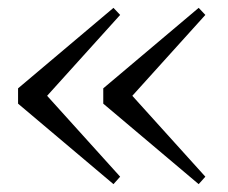

<svg xmlns="http://www.w3.org/2000/svg" viewBox="-20 -519 580 489"><path d="M269 -50 286 -69 100 -275 286 -481 269 -499 26 -294V-255ZM486 -50 503 -69 317 -275 503 -481 486 -499 243 -294V-255Z"/></svg>

Font: Noto Serif CJK KR
Style: Regular
Weight: 400
Designer: Ryoko NISHIZUKA 西塚涼子 (kana & ideographs); Frank Grießhammer (Latin, Greek & Cyrillic); Wenlong ZHANG 张文龙 (bopomofo); San
Foundry: Adobe
Version: Version 2.001;hotconv 1.1.0;makeotfexe 2.6.0